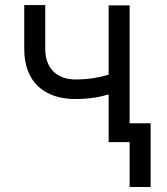

<svg xmlns="http://www.w3.org/2000/svg" viewBox="-20 -567 666 766"><path d="M497.2 -545.5H413.4V-268.8C372.9 -257.1 331.3 -250 281.2 -250C213.1 -250 160.5 -288.4 160.5 -372.2V-546.9H76.7V-372.2C76.7 -238.6 157.7 -171.9 281.2 -171.9C332.7 -171.9 373.9 -178.6 413.4 -190.3V0H497.2V179H581V-75.3H497.2Z"/></svg>

Font: Margiela Sans
Style: Regular
Weight: 400
Designer: Stefan Endress, Andreas Faust
Version: Version 1.100;FEAKit 1.0